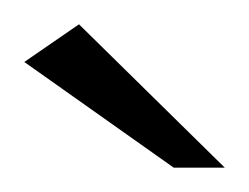

<svg xmlns="http://www.w3.org/2000/svg" viewBox="-20 -598 205 158"><path d="M123 -460 0 -547 45 -578 165 -460Z"/></svg>

Font: Genos Medium
Style: Regular
Weight: 500
Designer: Robert E. Leuschke
Foundry: Robert E. Leuschke
Version: Version 1.010; ttfautohint (v1.8.3)